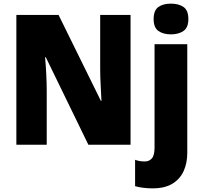

<svg xmlns="http://www.w3.org/2000/svg" viewBox="-20 -796 1111 1056"><path d="M698 0H466L232 -481H228Q232 -438 234.5 -387.5Q237 -337 237 -300V0H70V-714H302L535 -241H538Q536 -283 533.5 -331Q531 -379 531 -414V-714H698ZM825 -691Q825 -739 851 -757.5Q877 -776 920 -776Q963 -776 989.5 -757.5Q1016 -739 1016 -691Q1016 -644 989 -625.5Q962 -607 920 -607Q878 -607 851.5 -625.5Q825 -644 825 -691ZM819 240Q797 240 770 237Q743 234 723 228V83Q737 88 749.5 90Q762 92 777 92Q800 92 815 75.5Q830 59 830 15V-553H1010V45Q1010 101 990 145Q970 189 928 214.5Q886 240 819 240Z"/></svg>

Font: Noto Sans SemiCondensed Black
Style: Regular
Weight: 900
Width: 4
Designer: Monotype Design Team
Foundry: Monotype Imaging Inc.
Version: Version 2.013; ttfautohint (v1.8.4.7-5d5b)